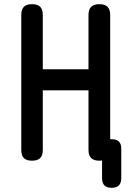

<svg xmlns="http://www.w3.org/2000/svg" viewBox="-20 -760 640 920"><path d="M404 -327H185V-42Q185 -15 172.5 -2.5Q160 10 133.5 10Q107 10 94.5 -2.5Q82 -15 82 -42V-688Q82 -715 94.5 -727.5Q107 -740 133.5 -740Q160 -740 172.5 -727.5Q185 -715 185 -688V-428H404V-688Q404 -715 417 -727.5Q430 -740 456 -740Q482 -740 495 -727.5Q508 -715 508 -688V-93H515Q538 -93 549.5 -82Q561 -71 561 -48V94Q561 117 549.5 128.5Q538 140 515 140Q492 140 480.5 128.5Q469 117 469 94V9Q463 10 456 10Q430 10 417 -2.5Q404 -15 404 -42Z"/></svg>

Font: Maple Mono Normal NL Medium
Style: Regular
Weight: 500
Monospace: yes
Designer: subframe7536
Version: Version 7.000